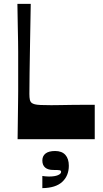

<svg xmlns="http://www.w3.org/2000/svg" viewBox="-20 -720 533 993"><path d="M470 0H71Q72 -72 72.5 -118Q73 -164 73.5 -194.5Q74 -225 74 -247.5Q74 -270 74 -293.5Q74 -317 74 -350Q74 -383 74 -406.5Q74 -430 74 -452.5Q74 -475 73.5 -505.5Q73 -536 72 -582Q71 -628 70 -700H139Q137 -590 135.5 -500.5Q134 -411 133 -344Q132 -277 132 -234Q132 -215 134.5 -204Q137 -193 145 -187Q151 -183 160.5 -180.5Q170 -178 190 -177Q210 -176 245 -176Q261 -176 290 -176.5Q319 -177 352 -177.5Q385 -178 416.5 -178Q448 -178 470 -178ZM199 253V190Q205 191 214.5 192Q224 193 233 193Q263 193 279.5 186Q296 179 296 169Q296 162 288.5 160.5Q281 159 256 159Q228 159 213.5 146.5Q199 134 199 110Q199 87 215.5 74Q232 61 265 61Q300 61 318 81Q336 101 336 137Q336 189 302 220.5Q268 252 199 253Z"/></svg>

Font: Ojuju
Style: Bold
Weight: 700
Designer: Chisaokwu Joboson, Mirko Velimirovic
Foundry: Udi Foundry
Version: Version 1.000